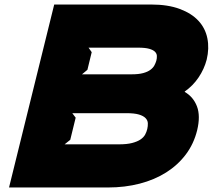

<svg xmlns="http://www.w3.org/2000/svg" viewBox="-20 -830 944 850"><path d="M853 -254Q838 -193 802.5 -146Q767 -99 715.5 -66.5Q664 -34 598.5 -17Q533 0 458 0H20L220 -810H649Q723 -810 775.5 -790.5Q828 -771 858.5 -738Q889 -705 898 -660.5Q907 -616 895 -566Q884 -524 859 -487Q834 -450 798 -425V-423Q836 -401 852 -359Q868 -317 853 -254ZM672 -561Q675 -572 674.5 -582.5Q674 -593 666 -601Q658 -609 640.5 -614Q623 -619 592 -619H372L386 -599L367 -521L343 -501H563Q594 -501 614 -506.5Q634 -512 646 -521Q658 -530 663.5 -540.5Q669 -551 672 -561ZM632 -259Q635 -272 634.5 -284.5Q634 -297 624.5 -307Q615 -317 595 -323Q575 -329 539 -329H300L315 -309L291 -211L266 -191H506Q542 -191 565 -197Q588 -203 602 -212.5Q616 -222 622.5 -234Q629 -246 632 -259Z"/></svg>

Font: TypoPRO Sinkin Sans
Style: 900 X Black Italic
Weight: 950
Italic angle: -112°
Designer: Keith Bates
Foundry: K-Type
Version: Sinkin Sans (version 1.0)  by Keith Bates   •   © 2014   www